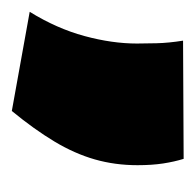

<svg xmlns="http://www.w3.org/2000/svg" viewBox="-40 -130 338 333"><g transform="rotate(90 129.5 37.0)"><path d="M33 -111 238 -112Q243 -96 246 -76.5Q249 -57 249 -32Q249 7 239 42Q229 77 208 112Q187 147 155 186L-17 155Q12 108 25 60Q38 12 38 -31Q38 -44 37.5 -65Q37 -86 33 -111Z"/></g></svg>

Font: Georama Black
Style: Regular
Weight: 900
Designer: Jean-Baptiste Levee
Foundry: Production Type
Version: Version 1.001